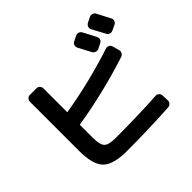

<svg xmlns="http://www.w3.org/2000/svg" viewBox="-191 -1092 1382 1382"><g transform="rotate(-45 500.0 -400.5)"><path d="M706.1 -808.6Q718.8 -815.4 732.9 -811.5Q747.1 -807.6 753.9 -794.9Q784.2 -740.2 806.6 -694.3Q813.5 -681.6 808.6 -668Q803.7 -654.3 791 -648.4L752 -628.9Q739.3 -623 724.6 -627.4Q710 -631.8 703.1 -644.5L652.3 -741.2Q645.5 -753.9 649.4 -768.1Q653.3 -782.2 666 -789.1ZM919.9 -820.3Q956.1 -752 973.6 -716.8Q980.5 -704.1 975.6 -689.9Q970.7 -675.8 958 -669.9L917 -650.4Q903.3 -643.6 889.2 -648.4Q875 -653.3 868.2 -667Q851.6 -700.2 815.4 -765.6Q808.6 -778.3 813 -792Q817.4 -805.7 830.1 -813.5L871.1 -834Q883.8 -840.8 898.4 -836.9Q913.1 -833 919.9 -820.3ZM377.9 37.1Q240.2 37.1 187.5 -15.1Q134.8 -67.4 134.8 -207V-708Q134.8 -722.7 145 -732.9Q155.3 -743.2 169.9 -743.2H236.3Q251 -743.2 261.2 -732.9Q271.5 -722.7 271.5 -708V-468.8Q271.5 -464.8 275.4 -464.8Q536.1 -507.8 793 -591.8Q806.6 -596.7 819.8 -589.8Q833 -583 836.9 -569.3L851.6 -516.6Q855.5 -502.9 848.6 -489.7Q841.8 -476.6 828.1 -471.7Q553.7 -382.8 276.4 -337.9Q271.5 -337.9 271.5 -332V-203.1Q271.5 -131.8 294.4 -109.4Q317.4 -86.9 387.7 -86.9Q613.3 -86.9 805.7 -98.6Q819.3 -99.6 830.1 -89.8Q840.8 -80.1 841.8 -66.4L843.8 -13.7Q844.7 1 834.5 12.2Q824.2 23.4 808.6 24.4Q594.7 37.1 377.9 37.1Z"/></g></svg>

Font: Rounded-L Mgen+ 1m bold
Style: Bold
Weight: 700
Designer: [Source Han Sans]
Ryoko NISHIZUKA  (kana & ideographs); Paul D. Hunt (Latin, Greek & Cyrillic); Wenlong ZHANG  (bopomofo
Version: Version 1.059.20150602